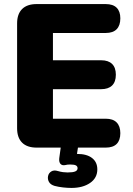

<svg xmlns="http://www.w3.org/2000/svg" viewBox="-20 -725 654 943"><path d="M160 0Q113 0 88.5 -24.5Q64 -49 64 -95V-610Q64 -656 88.5 -680.5Q113 -705 160 -705H499Q535 -705 553 -687Q571 -669 571 -635Q571 -600 553 -581.5Q535 -563 499 -563H240V-429H477Q512 -429 530.5 -411Q549 -393 549 -358Q549 -323 530.5 -305Q512 -287 477 -287H240V-142H499Q535 -142 553 -123.5Q571 -105 571 -71Q571 -36 553 -18Q535 0 499 0ZM331 198Q311 198 289 195.5Q267 193 248 188Q228 182 220.5 168.5Q213 155 216 140Q219 125 232 117Q245 109 264 115Q278 119 289.5 120.5Q301 122 312 122Q338 122 349.5 117Q361 112 361 101Q361 92 353 87.5Q345 83 325 83Q319 83 312.5 83.5Q306 84 299 86Q293 87 287.5 86Q282 85 277 80Q273 75 271.5 68.5Q270 62 271 52L281 -20H366L354 57L313 40Q324 35 336.5 33Q349 31 359 31Q406 31 432 51Q458 71 458 107Q458 149 422.5 173.5Q387 198 331 198Z"/></svg>

Font: Nunito ExtraLight Black
Style: Regular
Weight: 900
Version: Version 3.602